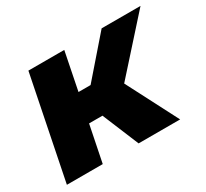

<svg xmlns="http://www.w3.org/2000/svg" viewBox="-115 -711 943 881"><g transform="rotate(-30 356.5 -271.0)"><path d="M390 0 310 -193H239L200 0H10L119 -542H309L269 -342H333L507 -542H713L470 -271L610 0Z"/></g></svg>

Font: Montserrat ExtraBold
Style: Italic
Weight: 800
Italic angle: -11.3°
Designer: Julieta Ulanovsky
Foundry: Julieta Ulanovsky
Version: Version 9.000; ttfautohint (v1.8.4.7-5d5b)